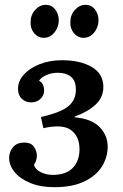

<svg xmlns="http://www.w3.org/2000/svg" viewBox="-20 -762 509 797"><path d="M205 15Q148 15 105.5 -2.5Q63 -20 40 -48.5Q17 -77 18 -109Q19 -134 35 -152Q51 -170 78 -170Q109 -171 121 -152.5Q133 -134 133 -116Q133 -96 121 -78Q125 -60 148 -48Q171 -36 199 -36Q254 -36 282 -65Q310 -94 310 -143Q310 -195 275.5 -221.5Q241 -248 160 -230L150 -276Q235 -296 265 -322Q295 -348 295 -390Q295 -427 274.5 -443.5Q254 -460 221 -460Q196 -460 174 -451Q152 -442 142 -427Q154 -420 158.5 -410Q163 -400 163 -385Q163 -366 148 -351.5Q133 -337 109 -337Q87 -337 71.5 -351Q56 -365 55 -389Q53 -422 77 -450Q101 -478 143 -495Q185 -512 237 -512Q313 -512 361 -484Q409 -456 409 -401Q409 -358 377 -328Q345 -298 290 -278V-275Q360 -269 393.5 -234.5Q427 -200 427 -153Q427 -110 403.5 -71.5Q380 -33 330.5 -9Q281 15 205 15ZM327 -605Q303 -605 287 -624Q271 -643 272 -670Q272 -700 291 -721Q310 -742 335 -742Q359 -742 374 -723Q389 -704 389 -677Q388 -647 370 -626Q352 -605 327 -605ZM162 -605Q138 -605 122 -624Q106 -643 107 -670Q107 -700 126 -721Q145 -742 170 -742Q194 -742 209 -723Q224 -704 224 -677Q223 -647 205 -626Q187 -605 162 -605Z"/></svg>

Font: Lora SemiBold
Style: Italic
Weight: 600
Italic angle: -3°
Designer: Olga Karpushina, Alexei Vanyashin (Cyrillic)
Foundry: Cyreal
Version: Version 3.011; ttfautohint (v1.8.4.7-5d5b)